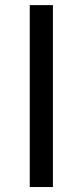

<svg xmlns="http://www.w3.org/2000/svg" viewBox="-20 -733 230 753"><path d="M96.7 -712.9H187.5V0.5H96.7Z"/></svg>

Font: Meera Inimai
Style: Regular
Weight: 400
Version: 2.0.0+20160526